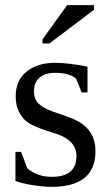

<svg xmlns="http://www.w3.org/2000/svg" viewBox="-20 -715 429 746"><path d="M195 -432H193Q155 -432 133.5 -413.5Q112 -395 112 -360Q112 -329 131.5 -311Q151 -293 187 -281Q258 -257 281 -245Q351 -207 351 -128Q351 11 180 11Q148 11 105 4Q62 -3 40 -12V-125H62L86 -61Q124 -28 182 -28Q277 -28 277 -109Q277 -168 202 -194L159 -208Q113 -223 90 -238Q67 -253 53 -282Q41 -306 41 -341Q41 -403 83.5 -437Q126 -471 194 -471Q244 -471 320 -456V-356H297L276 -409Q250 -432 195 -432ZM145 -546V-562L241 -695H345V-677L172 -546Z"/></svg>

Font: Libra Serif Modern
Style: Regular
Weight: 400
Designer: Stefan Peev, Context Ltd
Foundry: Stefan Peev, Context Ltd
Version: Version 1.000